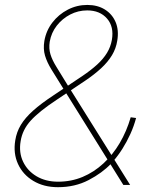

<svg xmlns="http://www.w3.org/2000/svg" viewBox="-20 -757 649 786"><path d="M217.3 9.3Q159.2 9.3 116.5 -16.4Q73.7 -42 53.7 -85.7Q33.7 -129.4 42.5 -182.6Q47.9 -216.8 65.4 -245.8Q83 -274.9 115.5 -304Q147.9 -333 198.2 -366.2L317.9 -446.3Q352.5 -469.7 377.7 -492.7Q402.8 -515.6 418 -540.5Q433.1 -565.4 438 -593.8Q447.3 -647.5 418.2 -680.9Q389.2 -714.4 336.9 -714.4Q299.8 -714.4 267.3 -697.5Q234.9 -680.7 212.4 -651.9Q189.9 -623 183.6 -586.4Q179.2 -558.6 186.5 -534.7Q193.8 -510.7 211.2 -482.9Q228.5 -455.1 252.9 -415L512.7 0H484.9L233.9 -402.8Q209 -442.9 190.7 -472.4Q172.4 -502 164.3 -529.3Q156.2 -556.6 161.6 -589.4Q168.9 -631.8 194.6 -665Q220.2 -698.2 257.6 -717.5Q294.9 -736.8 337.4 -736.8Q379.4 -736.8 409.4 -718Q439.5 -699.2 453.4 -666.3Q467.3 -633.3 460 -590.3Q455.1 -558.6 438.5 -531Q421.9 -503.4 394.5 -478Q367.2 -452.6 329.6 -427.2L210.9 -347.7Q139.2 -300.3 105.5 -262.9Q71.8 -225.6 64.5 -179.2Q56.6 -132.8 74.5 -95.2Q92.3 -57.6 129.6 -35.4Q167 -13.2 217.8 -13.2Q271.5 -13.2 318.1 -32.7Q364.7 -52.2 403.3 -87.9Q441.9 -123.5 470.2 -171.6Q498.5 -219.7 515.1 -276.9L537.1 -273.9Q528.3 -240.7 513.7 -208.5Q499 -176.3 481 -147.7Q462.9 -119.1 441.9 -95.2L434.6 -86.9Q398.4 -48.8 342.8 -19.8Q287.1 9.3 217.3 9.3Z"/></svg>

Font: Inter 18pt Thin
Style: Italic
Weight: 250
Italic angle: -9.3988°
Version: Version 4.001;git-66647c0bb